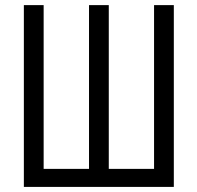

<svg xmlns="http://www.w3.org/2000/svg" viewBox="-20 -734 775 754"><path d="M662.6 0H73.7V-713.9H151.4V-70.8H329.6V-713.9H407.2V-70.8H585V-713.9H662.6Z"/></svg>

Font: Open Sans Condensed
Style: Regular
Weight: 400
Width: 3
Designer: Monotype Design Team
Foundry: Monotype Imaging Inc.
Version: Version 3.000